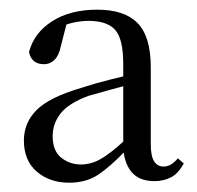

<svg xmlns="http://www.w3.org/2000/svg" viewBox="-20 -834 411 401"><path d="M302.4 -455.7Q270.1 -455.7 254.2 -475.5Q238.2 -495.3 237.4 -529.5V-530.7V-700.2Q237.4 -752.6 220.6 -771.5Q203.8 -790.4 165.1 -790.4Q148.3 -790.4 130.5 -786.2Q112.7 -782 89.5 -770.6L120.8 -791L107.1 -737.6Q103.1 -718 93.8 -709Q84.4 -699.9 71.9 -699.9Q45.8 -699.9 40.6 -725.4Q51.1 -765.5 88.9 -789.6Q126.6 -813.8 183.3 -813.8Q240.2 -813.8 267.5 -785.6Q294.9 -757.5 294.9 -693.6V-533.2Q294.9 -507.5 302 -496.9Q309 -486.2 321.4 -486.2Q329.6 -486.2 336.5 -490.1Q343.4 -494 351.6 -503.3L363.8 -492.7Q352.4 -471.6 337.2 -463.7Q322.1 -455.7 302.4 -455.7ZM124.4 -452.4Q83.8 -452.4 56.9 -475.5Q29.9 -498.6 29.9 -540.4Q29.9 -577.5 56.3 -604.1Q82.6 -630.7 149.2 -650.3Q178.6 -659.9 209.3 -667.6Q240 -675.3 266.5 -681.3V-661.7Q240.8 -654.7 213.1 -647.3Q185.5 -639.9 164.1 -633.6Q123.2 -618.2 106.6 -597.1Q90 -575.9 90 -549.8Q90 -519 107.7 -504.8Q125.5 -490.5 148.9 -490.5Q170.2 -490.5 190.3 -501.9Q210.5 -513.4 240 -540.5L256 -534.1L242.4 -519.5Q211.6 -487.2 186.1 -469.8Q160.5 -452.4 124.4 -452.4Z"/></svg>

Font: Source Han Serif JP VF
Style: Regular
Weight: 250
Designer: Ryoko NISHIZUKA 西塚涼子 (kana & ideographs); Frank Grießhammer (Latin, Greek & Cyrillic); Wenlong ZHANG 张文龙 (bopomofo); San
Foundry: Adobe
Version: Version 2.001;hotconv 1.1.0;makeotfexe 2.6.0